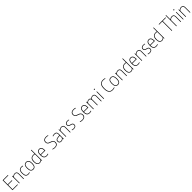

<svg xmlns="http://www.w3.org/2000/svg" viewBox="1656 -5480 10162 10162"><g transform="rotate(-45 6737.0 -399.5)"><path d="M122.5 -33H489V0H88.5V-740H484V-707H122.5V-397H438V-364H122.5Z M594 -540H624L627 -477H631Q663 -511 704.5 -529.5Q746 -548 793 -548Q947.5 -548 947.5 -378.5V0H913.5V-378Q913.5 -451.5 882 -483.2Q850.5 -515 791.5 -515Q747.5 -515 702.5 -493.5Q657.5 -472 628 -426V0H594Z M1069 -270Q1069 -370 1094.5 -431.2Q1120 -492.5 1169.8 -520.2Q1219.5 -548 1294.5 -548Q1347 -548 1390 -535.5V-501.5Q1341 -515 1296 -515Q1229.5 -515 1188 -492.2Q1146.5 -469.5 1125.8 -416.5Q1105 -363.5 1105 -272Q1105 -180 1124 -125.5Q1143 -71 1180.2 -47.5Q1217.5 -24 1275.5 -24Q1326.5 -24 1390 -47V-13Q1331 9 1271.5 9Q1171 9 1120 -56.8Q1069 -122.5 1069 -270Z M1445.5 -270Q1445.5 -415 1497.2 -481.5Q1549 -548 1643 -548Q1840 -548 1840 -270Q1840 -125 1788.2 -58Q1736.5 9 1643 9Q1549.5 9 1497.5 -58Q1445.5 -125 1445.5 -270ZM1804 -268.5Q1804 -360 1784.8 -414.5Q1765.5 -469 1730 -492Q1694.5 -515 1643 -515Q1564.5 -515 1523 -459.5Q1481.5 -404 1481.5 -272Q1481.5 -137 1523 -80.5Q1564.5 -24 1643 -24Q1721.5 -24 1762.8 -80Q1804 -136 1804 -268.5Z M1938 -259Q1938 -407 2000.2 -477.5Q2062.5 -548 2183 -548Q2226 -548 2273 -541V-808H2307V0H2277L2274 -56.5H2270Q2247 -27.5 2211 -9.2Q2175 9 2131.5 9Q2043.5 9 1990.8 -53.8Q1938 -116.5 1938 -259ZM2273 -106.5V-506Q2255 -510 2229.8 -512.5Q2204.5 -515 2181.5 -515Q2077.5 -515 2025.8 -455.2Q1974 -395.5 1974 -263Q1974 -172 1994 -119.2Q2014 -66.5 2048.8 -45.2Q2083.5 -24 2132.5 -24Q2174.5 -24 2212.5 -45Q2250.5 -66 2273 -106.5Z M2802 -255H2470.5Q2472 -170.5 2493.2 -119.5Q2514.5 -68.5 2554.5 -46.2Q2594.5 -24 2654.5 -24Q2706.5 -24 2777.5 -47V-13Q2714.5 9 2652.5 9Q2544 9 2489.2 -56.5Q2434.5 -122 2434.5 -270Q2434.5 -414.5 2484.5 -481.2Q2534.5 -548 2622 -548Q2709 -548 2755.5 -482.2Q2802 -416.5 2802 -270ZM2470.5 -288H2766Q2764 -411 2727.2 -463Q2690.5 -515 2622 -515Q2552 -515 2512.2 -462.8Q2472.5 -410.5 2470.5 -288Z M3113.5 -18V-52Q3195.5 -24 3270.5 -24Q3365.5 -24 3414 -65.2Q3462.5 -106.5 3462.5 -187.5Q3462.5 -233.5 3446.5 -264.2Q3430.5 -295 3396.5 -316Q3362.5 -337 3305 -354.5L3276.5 -363Q3190 -389 3148 -436Q3106 -483 3106 -558Q3106 -617.5 3131.8 -660.2Q3157.5 -703 3208.2 -726Q3259 -749 3332.5 -749Q3368 -749 3404.8 -744Q3441.5 -739 3470.5 -729V-695Q3403.5 -716 3330.5 -716Q3236.5 -716 3189.2 -676Q3142 -636 3142 -560Q3142 -515.5 3157 -485.2Q3172 -455 3204.5 -434Q3237 -413 3292 -396L3320.5 -387.5Q3411.5 -360.5 3455 -313Q3498.5 -265.5 3498.5 -189Q3498.5 -93.5 3438.8 -42.2Q3379 9 3268 9Q3231.5 9 3191 2.2Q3150.5 -4.5 3113.5 -18Z M3927.5 -375V0H3897.5L3894.5 -62.5H3890.5Q3864.5 -28.5 3825 -10.2Q3785.5 8 3739 8Q3670.5 8 3630 -29Q3589.5 -66 3589.5 -133.5Q3589.5 -202 3631.5 -240Q3673.5 -278 3761.5 -287.5L3893.5 -303.5V-375.5Q3893.5 -429.5 3877.5 -460Q3861.5 -490.5 3831.2 -502.8Q3801 -515 3753.5 -515Q3723 -515 3687.5 -509Q3652 -503 3617.5 -491V-525Q3646 -536 3683 -542Q3720 -548 3754 -548Q3811.5 -548 3849.5 -531.5Q3887.5 -515 3907.5 -477Q3927.5 -439 3927.5 -375ZM3893.5 -110.5V-270L3760.5 -254.5Q3691 -247 3658.8 -218.2Q3626.5 -189.5 3626.5 -137Q3626.5 -81 3655.8 -53Q3685 -25 3741.5 -25Q3784 -25 3823.8 -45.2Q3863.5 -65.5 3893.5 -110.5Z M4078.5 -540H4108.5L4111.5 -477H4115.5Q4147.5 -511 4189 -529.5Q4230.5 -548 4277.5 -548Q4432 -548 4432 -378.5V0H4398V-378Q4398 -451.5 4366.5 -483.2Q4335 -515 4276 -515Q4232 -515 4187 -493.5Q4142 -472 4112.5 -426V0H4078.5Z M4558 -11V-45Q4594 -34 4623.8 -29Q4653.5 -24 4683.5 -24Q4755 -24 4791.8 -53Q4828.5 -82 4828.5 -137Q4828.5 -184.5 4805.2 -209.8Q4782 -235 4731 -247.5L4676 -261Q4608 -279 4578.8 -313.2Q4549.5 -347.5 4549.5 -402.5Q4549.5 -444.5 4570 -477.5Q4590.5 -510.5 4631.2 -529.2Q4672 -548 4730 -548Q4785 -548 4837 -535V-501Q4807.5 -508.5 4783 -511.8Q4758.5 -515 4730 -515Q4657.5 -515 4621.2 -484.5Q4585 -454 4585 -404Q4585 -361.5 4607 -335.5Q4629 -309.5 4678.5 -297L4734 -283.5Q4805 -265.5 4834.2 -230.8Q4863.5 -196 4863.5 -139.5Q4863.5 -69.5 4816.8 -30.2Q4770 9 4682.5 9Q4616 9 4558 -11Z M5169.5 -18V-52Q5251.5 -24 5326.5 -24Q5421.5 -24 5470 -65.2Q5518.5 -106.5 5518.5 -187.5Q5518.5 -233.5 5502.5 -264.2Q5486.5 -295 5452.5 -316Q5418.5 -337 5361 -354.5L5332.5 -363Q5246 -389 5204 -436Q5162 -483 5162 -558Q5162 -617.5 5187.8 -660.2Q5213.5 -703 5264.2 -726Q5315 -749 5388.5 -749Q5424 -749 5460.8 -744Q5497.5 -739 5526.5 -729V-695Q5459.5 -716 5386.5 -716Q5292.5 -716 5245.2 -676Q5198 -636 5198 -560Q5198 -515.5 5213 -485.2Q5228 -455 5260.5 -434Q5293 -413 5348 -396L5376.5 -387.5Q5467.5 -360.5 5511 -313Q5554.5 -265.5 5554.5 -189Q5554.5 -93.5 5494.8 -42.2Q5435 9 5324 9Q5287.5 9 5247 2.2Q5206.5 -4.5 5169.5 -18Z M6020 -255H5688.5Q5690 -170.5 5711.2 -119.5Q5732.5 -68.5 5772.5 -46.2Q5812.5 -24 5872.5 -24Q5924.5 -24 5995.5 -47V-13Q5932.5 9 5870.5 9Q5762 9 5707.2 -56.5Q5652.5 -122 5652.5 -270Q5652.5 -414.5 5702.5 -481.2Q5752.5 -548 5840 -548Q5927 -548 5973.5 -482.2Q6020 -416.5 6020 -270ZM5688.5 -288H5984Q5982 -411 5945.2 -463Q5908.5 -515 5840 -515Q5770 -515 5730.2 -462.8Q5690.5 -410.5 5688.5 -288Z M6759.5 -377.5V0H6725.5V-377Q6725.5 -451 6695.8 -483Q6666 -515 6613 -515Q6574 -515 6533.2 -493.8Q6492.5 -472.5 6465 -424.5Q6468 -403.5 6468 -377.5V0H6434V-377Q6434 -451 6405 -483Q6376 -515 6324 -515Q6283.5 -515 6242.5 -492.8Q6201.5 -470.5 6174 -423V0H6140V-540H6170L6173 -476H6177Q6207 -512 6246 -530Q6285 -548 6327.5 -548Q6424.5 -548 6454.5 -466.5Q6488.5 -510 6530.5 -529Q6572.5 -548 6615.5 -548Q6682 -548 6720.8 -508Q6759.5 -468 6759.5 -377.5Z M6910.5 0V-540H6944.5V0ZM6896.5 -711Q6896.5 -725 6905.2 -734Q6914 -743 6927.5 -743Q6941 -743 6949.8 -734Q6958.5 -725 6958.5 -711Q6958.5 -697 6949.8 -688.5Q6941 -680 6927.5 -680Q6914 -680 6905.2 -688.5Q6896.5 -697 6896.5 -711Z M7301 -369Q7301 -570.5 7376 -659.8Q7451 -749 7595.5 -749Q7668.5 -749 7741.5 -727.5V-693.5Q7704 -705.5 7667.8 -710.8Q7631.5 -716 7592 -716Q7507.5 -716 7451.8 -683Q7396 -650 7366.5 -574Q7337 -498 7337 -371Q7337 -241 7367 -164.5Q7397 -88 7451.8 -56Q7506.5 -24 7587.5 -24Q7627 -24 7663 -30.5Q7699 -37 7741.5 -52V-18Q7665.5 9 7588 9Q7497.5 9 7434.2 -27.2Q7371 -63.5 7336 -147Q7301 -230.5 7301 -369Z M7781.5 -270Q7781.5 -415 7833.2 -481.5Q7885 -548 7979 -548Q8176 -548 8176 -270Q8176 -125 8124.2 -58Q8072.5 9 7979 9Q7885.5 9 7833.5 -58Q7781.5 -125 7781.5 -270ZM8140 -268.5Q8140 -360 8120.8 -414.5Q8101.5 -469 8066 -492Q8030.5 -515 7979 -515Q7900.5 -515 7859 -459.5Q7817.5 -404 7817.5 -272Q7817.5 -137 7859 -80.5Q7900.5 -24 7979 -24Q8057.5 -24 8098.8 -80Q8140 -136 8140 -268.5Z M8303.5 -540H8333.5L8336.5 -477H8340.5Q8372.5 -511 8414 -529.5Q8455.5 -548 8502.5 -548Q8657 -548 8657 -378.5V0H8623V-378Q8623 -451.5 8591.5 -483.2Q8560 -515 8501 -515Q8457 -515 8412 -493.5Q8367 -472 8337.5 -426V0H8303.5Z M8778.5 -259Q8778.5 -407 8840.8 -477.5Q8903 -548 9023.5 -548Q9066.5 -548 9113.5 -541V-808H9147.5V0H9117.5L9114.5 -56.5H9110.5Q9087.5 -27.5 9051.5 -9.2Q9015.5 9 8972 9Q8884 9 8831.2 -53.8Q8778.5 -116.5 8778.5 -259ZM9113.5 -106.5V-506Q9095.5 -510 9070.2 -512.5Q9045 -515 9022 -515Q8918 -515 8866.2 -455.2Q8814.5 -395.5 8814.5 -263Q8814.5 -172 8834.5 -119.2Q8854.5 -66.5 8889.2 -45.2Q8924 -24 8973 -24Q9015 -24 9053 -45Q9091 -66 9113.5 -106.5Z M9642.5 -255H9311Q9312.5 -170.5 9333.8 -119.5Q9355 -68.5 9395 -46.2Q9435 -24 9495 -24Q9547 -24 9618 -47V-13Q9555 9 9493 9Q9384.5 9 9329.8 -56.5Q9275 -122 9275 -270Q9275 -414.5 9325 -481.2Q9375 -548 9462.5 -548Q9549.5 -548 9596 -482.2Q9642.5 -416.5 9642.5 -270ZM9311 -288H9606.5Q9604.5 -411 9567.8 -463Q9531 -515 9462.5 -515Q9392.5 -515 9352.8 -462.8Q9313 -410.5 9311 -288Z M9762.5 -540H9792.5L9795.5 -477H9799.5Q9831.5 -511 9873 -529.5Q9914.5 -548 9961.5 -548Q10116 -548 10116 -378.5V0H10082V-378Q10082 -451.5 10050.5 -483.2Q10019 -515 9960 -515Q9916 -515 9871 -493.5Q9826 -472 9796.5 -426V0H9762.5Z M10242 -11V-45Q10278 -34 10307.8 -29Q10337.5 -24 10367.5 -24Q10439 -24 10475.8 -53Q10512.5 -82 10512.5 -137Q10512.5 -184.5 10489.2 -209.8Q10466 -235 10415 -247.5L10360 -261Q10292 -279 10262.8 -313.2Q10233.5 -347.5 10233.5 -402.5Q10233.5 -444.5 10254 -477.5Q10274.5 -510.5 10315.2 -529.2Q10356 -548 10414 -548Q10469 -548 10521 -535V-501Q10491.5 -508.5 10467 -511.8Q10442.5 -515 10414 -515Q10341.5 -515 10305.2 -484.5Q10269 -454 10269 -404Q10269 -361.5 10291 -335.5Q10313 -309.5 10362.5 -297L10418 -283.5Q10489 -265.5 10518.2 -230.8Q10547.5 -196 10547.5 -139.5Q10547.5 -69.5 10500.8 -30.2Q10454 9 10366.5 9Q10300 9 10242 -11Z M11000 -255H10668.5Q10670 -170.5 10691.2 -119.5Q10712.5 -68.5 10752.5 -46.2Q10792.5 -24 10852.5 -24Q10904.5 -24 10975.5 -47V-13Q10912.5 9 10850.5 9Q10742 9 10687.2 -56.5Q10632.5 -122 10632.5 -270Q10632.5 -414.5 10682.5 -481.2Q10732.5 -548 10820 -548Q10907 -548 10953.5 -482.2Q11000 -416.5 11000 -270ZM10668.5 -288H10964Q10962 -411 10925.2 -463Q10888.5 -515 10820 -515Q10750 -515 10710.2 -462.8Q10670.5 -410.5 10668.5 -288Z M11090.5 -259Q11090.5 -407 11152.8 -477.5Q11215 -548 11335.5 -548Q11378.5 -548 11425.5 -541V-808H11459.5V0H11429.5L11426.5 -56.5H11422.5Q11399.5 -27.5 11363.5 -9.2Q11327.5 9 11284 9Q11196 9 11143.2 -53.8Q11090.5 -116.5 11090.5 -259ZM11425.5 -106.5V-506Q11407.5 -510 11382.2 -512.5Q11357 -515 11334 -515Q11230 -515 11178.2 -455.2Q11126.5 -395.5 11126.5 -263Q11126.5 -172 11146.5 -119.2Q11166.5 -66.5 11201.2 -45.2Q11236 -24 11285 -24Q11327 -24 11365 -45Q11403 -66 11425.5 -106.5Z M12006.5 0V-707H11767.5V-740H12279.5V-707H12040.5V0Z M12352.5 -808H12386.5V-477.5H12389.5Q12422 -513 12463.5 -530.5Q12505 -548 12552 -548Q12706 -548 12706 -377.5V0H12672V-378.5Q12672 -452 12640.2 -483Q12608.5 -514 12550 -514Q12505 -514 12460.2 -492.8Q12415.5 -471.5 12386.5 -425.5V0H12352.5Z M12857 0V-540H12891V0ZM12843 -711Q12843 -725 12851.8 -734Q12860.5 -743 12874 -743Q12887.5 -743 12896.2 -734Q12905 -725 12905 -711Q12905 -697 12896.2 -688.5Q12887.5 -680 12874 -680Q12860.5 -680 12851.8 -688.5Q12843 -697 12843 -711Z M13048 -540H13078L13081 -477H13085Q13117 -511 13158.5 -529.5Q13200 -548 13247 -548Q13401.5 -548 13401.5 -378.5V0H13367.5V-378Q13367.5 -451.5 13336 -483.2Q13304.5 -515 13245.5 -515Q13201.5 -515 13156.5 -493.5Q13111.5 -472 13082 -426V0H13048Z"/></g></svg>

Font: Encode Sans Semi Condensed Thin
Style: Regular
Weight: 250
Width: 4
Designer: Multiple Designers
Foundry: Impallari Type
Version: Version 2.000